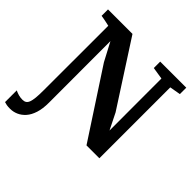

<svg xmlns="http://www.w3.org/2000/svg" viewBox="-272 -918 1281 1281"><g transform="rotate(45 368.0 -277.5)"><path d="M23 188Q3 188 -9.2 185.8Q-21.5 183.5 -32 180V69.5Q-15.5 77.5 1.5 82.2Q18.5 87 39.5 87Q55 87 65.8 80.2Q76.5 73.5 82.8 57.2Q89 41 91.8 13.2Q94.5 -14.5 94.5 -57L95 -667Q82.5 -670 69.2 -672.8Q56 -675.5 42.8 -678.2Q29.5 -681 16.5 -682.5V-743H247.5L538 -293L595 -178.5L594.5 -669L509 -682.5V-743H755V-682.5L678 -669V0H556.5L246.5 -474.5L177.5 -605L178 -24Q178 33 165 73.5Q152 114 129.8 139Q107.5 164 80 176Q52.5 188 23 188Z"/></g></svg>

Font: Merriweather 24pt
Style: Bold
Weight: 700
Designer: Eben Sorkin
Foundry: Eben Sorkin
Version: Version 2.100